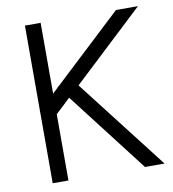

<svg xmlns="http://www.w3.org/2000/svg" viewBox="-80 -772 759 842"><g transform="rotate(-10 300.0 -351.0)"><path d="M223 -357 498 0H585L273 -403L590 -700H492L187 -415L181 -411L182 -410L157 -387V-702H87V-321L86 -320L87 -319V0H157V-295Z"/></g></svg>

Font: LilGrotesk
Style: Regular
Weight: 400
Designer: Bastien Sozeau
Foundry: NBR — Bastien Sozeau
Version: Version 2.001